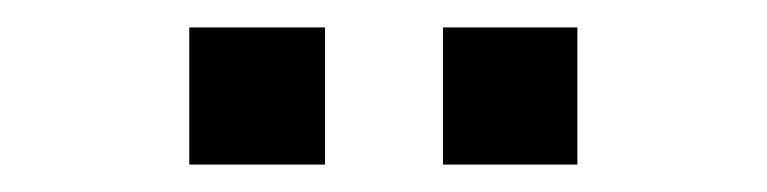

<svg xmlns="http://www.w3.org/2000/svg" viewBox="-20 -738 559 140"><path d="M217 -618H118V-718H217ZM401 -618H303V-718H401Z"/></svg>

Font: Gmarket Sans TTF Medium
Style: Regular
Weight: 500
Designer: Creative Director : Sungho Lee; Art Director : Kiwoong Choi; Project Manager : Sori Yang, Jongwook Yoon; Font Designer :
Foundry: Sandoll Inc.
Version: Version 1.000;hotconv 1.0.109;makeotfexe 2.5.65596